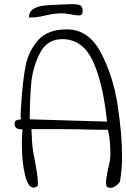

<svg xmlns="http://www.w3.org/2000/svg" viewBox="-20 -901 606 922"><path d="M489 -22Q489 -44 499 -90Q510 -132 510 -159Q510 -237 498 -278H467Q426 -278 360 -280L266 -281H131L133 -242Q133 -196 148 -127Q153 -99 157.5 -70.5Q162 -42 162 -19V-10Q152 0 141 0Q115 0 100 -61.5Q85 -123 85 -210Q85 -245 88 -279Q66 -280 58 -286.5Q50 -293 50 -307Q50 -318 56.5 -322Q63 -326 80 -328L79 -355L82 -401Q89 -514 103 -585Q117 -656 163 -708Q209 -760 301 -760Q406 -760 465 -647Q524 -534 545 -395Q566 -256 566 -156Q566 -120 564 -93.5Q562 -67 556 -28Q533 1 510 1Q498 1 493.5 -5Q489 -11 489 -22ZM279 -713Q206 -713 171.5 -645.5Q137 -578 130 -501Q123 -424 123 -328L494 -317Q475 -502 426 -607.5Q377 -713 279 -713ZM265 -879Q315 -881 326 -881Q357 -881 367 -874.5Q377 -868 377 -847Q377 -827 359 -827Q341 -827 321 -832Q316 -833 303 -835Q290 -837 278 -837Q241 -837 199 -827Q178 -822 161 -819.5Q144 -817 119 -817Q119 -844 139 -857Q159 -870 185.5 -873.5Q212 -877 265 -879Z"/></svg>

Font: Indie Flower
Style: Regular
Weight: 400
Designer: Kimberly Geswein
Foundry: Kimberly Geswein
Version: Version 2.000